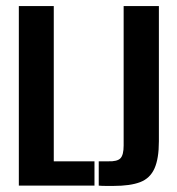

<svg xmlns="http://www.w3.org/2000/svg" viewBox="-20 -611 583 632"><path d="M42 0V-591H157V-80H291V0ZM353 1Q345 1 329.5 1Q314 1 305 0V-80H336Q366 -79 376.5 -90Q387 -101 387 -132V-591H503V-146Q503 -89 488.5 -56.5Q474 -24 441.5 -11.5Q409 1 353 1Z"/></svg>

Font: Alumni Sans
Style: Bold
Weight: 700
Designer: Robert E. Leuschke
Foundry: Robert E. Leuschke
Version: Version 1.018